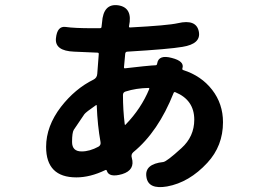

<svg xmlns="http://www.w3.org/2000/svg" viewBox="-20 -694 1040 762"><path d="M643 46Q568 59 561 8Q553 -43 628 -51Q642 -53 700 -106Q751 -152 751 -219Q751 -297 676 -328Q671 -330 669 -325Q608 -171 509 -90Q499 -81 503 -68Q517 -19 465 -3Q413 12 404 -16Q403 -21 398 -19Q338 10 283 10Q163 10 163 -111Q163 -193 222 -270Q278 -342 351 -378Q365 -385 366 -401L372 -480Q372 -485 367 -485L274 -489Q197 -492 202 -542Q207 -592 241 -587Q275 -582 347 -582H376Q383 -582 383 -588L385 -605Q390 -681 449 -673Q508 -664 492 -590Q491 -585 496 -585Q647 -593 686 -602Q759 -619 769 -569Q779 -520 704 -508Q652 -499 486 -489Q478 -489 477 -481L472 -427Q472 -422 477 -423L549 -431Q589 -435 598 -435Q603 -435 604 -443Q610 -478 662 -464Q713 -451 704 -423Q702 -418 707 -416Q779 -393 822 -337.5Q865 -282 865 -209Q865 -115 803 -48Q731 30 643 46ZM304 -93Q336 -93 371 -112Q381 -118 379 -130Q367 -196 364 -274Q364 -279 360 -276Q321 -249 315 -241Q294 -210 273 -179Q266 -168 266 -130.5Q266 -93 304 -93ZM475 -201Q476 -196 479 -200Q540 -263 572 -340Q574 -345 569 -345Q520 -344 479 -331Q468 -328 468 -317Q468 -258 475 -201Z"/></svg>

Font: Resource Han Rounded JP
Style: Bold
Weight: 700
Designer: Cyano Hao (round all glyphs); Ryoko NISHIZUKA 西塚涼子 (kana, bopomofo & ideographs); Paul D. Hunt (Latin, Greek & Cyrillic)
Foundry: Cyano Hao
Version: 0.990